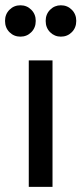

<svg xmlns="http://www.w3.org/2000/svg" viewBox="-32 -724 316 744"><path d="M79.5 0V-490H171.5V0ZM47 -582Q22 -582 4.8 -599.2Q-12.5 -616.5 -12.5 -643Q-12.5 -669 4.8 -686.2Q22 -703.5 47 -703.5Q72 -703.5 89.2 -686.2Q106.5 -669 106.5 -643Q106.5 -616.5 89.2 -599.2Q72 -582 47 -582ZM204 -582Q179.5 -582 162.2 -599.2Q145 -616.5 145 -643Q145 -669 162.2 -686.2Q179.5 -703.5 204 -703.5Q229 -703.5 246.2 -686.2Q263.5 -669 263.5 -643Q263.5 -616.5 246.2 -599.2Q229 -582 204 -582Z"/></svg>

Font: Geologica Light
Style: Regular
Weight: 300
Designer: Sindre Bremnes, Frode Helland
Foundry: Monokrom Skriftforlag AS
Version: Version 1.010; ttfautohint (v1.8.4.7-5d5b);gftools[0.9.28]